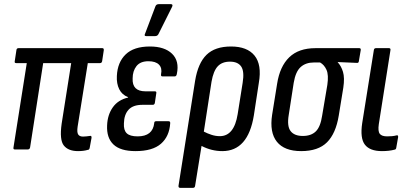

<svg xmlns="http://www.w3.org/2000/svg" viewBox="-20 -720 1972 925"><path d="M356 8Q309 8 287.5 -19Q266 -46 277 -124L323 -416H188L125 -10Q123 0 114 0H51Q43 0 45 -10L109 -416H58Q49 -416 51 -425L59 -478Q60 -488 69 -488H473Q481 -488 480 -478L472 -425Q470 -416 462 -416H403L354 -110Q350 -83 356.5 -72.5Q363 -62 380 -62Q388 -62 396 -63Q404 -64 412 -65Q422 -68 421 -56L412 -7Q410 2 403 2Q383 8 356 8Z M633 8Q560 8 526.5 -24Q493 -56 496 -116Q498 -167 523.5 -203Q549 -239 597 -250V-252Q568 -263 554.5 -290Q541 -317 543 -354Q546 -420 585.5 -458Q625 -496 702 -496Q773 -496 809 -461Q845 -426 832 -364Q830 -352 822 -352H762Q754 -352 756 -363Q762 -392 746 -408.5Q730 -425 695 -425Q656 -425 637.5 -401.5Q619 -378 619 -342Q616 -280 681 -280H726Q735 -280 733 -271L726 -224Q724 -215 716 -215H666Q621 -215 599.5 -191.5Q578 -168 577 -126Q575 -93 590.5 -78Q606 -63 643 -63Q716 -63 723 -127Q723 -136 732 -136H792Q801 -136 800 -126Q796 -63 755.5 -27.5Q715 8 633 8ZM684 -546Q673 -546 679 -558L729 -690Q733 -700 745 -700H803Q815 -700 809 -687L743 -555Q738 -546 727 -546Z M848 185Q839 185 840 175L920 -331Q934 -416 975 -456Q1016 -496 1093 -496Q1171 -496 1206.5 -452Q1242 -408 1227 -321L1203 -164Q1175 8 1051 8Q999 8 951 -17L920 175Q919 185 910 185ZM999 -326 962 -86Q979 -77 999 -70.5Q1019 -64 1039 -64Q1108 -64 1125 -170L1149 -321Q1158 -376 1142 -399.5Q1126 -423 1088 -423Q1050 -423 1029 -400.5Q1008 -378 999 -326Z M1431 8Q1350 8 1314 -37Q1278 -82 1291 -167L1315 -316Q1328 -400 1373.5 -444Q1419 -488 1500 -488H1711Q1719 -488 1718 -479L1709 -426Q1708 -416 1700 -417L1607 -421V-420Q1624 -402 1632.5 -373.5Q1641 -345 1634 -298L1612 -163Q1598 -77 1555.5 -34.5Q1513 8 1431 8ZM1439 -65Q1479 -65 1501.5 -87Q1524 -109 1532 -163L1557 -311Q1564 -359 1553 -383.5Q1542 -408 1522 -419H1492Q1453 -419 1428.5 -397Q1404 -375 1395 -321L1371 -166Q1362 -112 1380 -88.5Q1398 -65 1439 -65Z M1820 8Q1762 8 1738 -23Q1714 -54 1725 -127L1781 -478Q1782 -488 1791 -488H1854Q1863 -488 1861 -478L1805 -122Q1800 -88 1809.5 -75.5Q1819 -63 1845 -63Q1857 -63 1868.5 -64Q1880 -65 1891 -68Q1899 -70 1898 -59L1889 -8Q1888 0 1881 1Q1855 8 1820 8Z"/></svg>

Font: Sofia Sans Condensed Medium
Style: Italic
Weight: 500
Italic angle: -9°
Designer: Botio Nikoltchev, Ani Petrova
Foundry: lettersoup
Version: Version 4.101; ttfautohint (v1.8.4.7-5d5b)